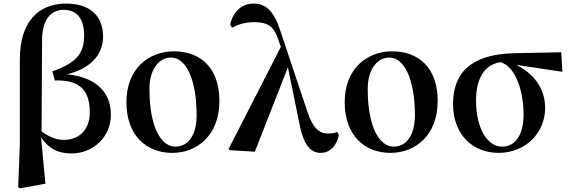

<svg xmlns="http://www.w3.org/2000/svg" viewBox="-20 -839 3188 1074"><path d="M81.8 208.4 92.4 214.7 234 188.3 208.3 -85 212.5 -95.2 215.4 -620.3C216.9 -729.8 264.9 -784.1 336.4 -784.1C405.2 -784.1 450.6 -739.9 450.6 -641C450.6 -539.7 407.2 -487 273.1 -440.3L286.9 -388.7C433.1 -393.7 482.2 -327.5 482.2 -209.4C482.2 -113.8 423.1 -56.5 337 -56.5C285.8 -56.5 242.1 -79.7 200.7 -114.1L190.3 -100.4H193C236.5 -14.7 296.5 19.3 380.1 19.3C498.9 19.3 600.3 -70.9 600.3 -197.9C600.3 -334.6 500.3 -424.9 300.8 -426V-413C484.9 -438.5 556.6 -533.7 556.6 -633.4C556.6 -750.3 483.4 -819 350 -819C192.5 -819 91 -714.7 91 -507.3V-37.8Z M943.2 16.2C1083.1 16.2 1207.3 -82.9 1207.3 -274.3C1207.3 -458 1102.8 -551.9 952.6 -551.9C810.5 -551.9 687.2 -453.2 687.2 -267.9C687.2 -76.5 803.1 16.2 943.2 16.2ZM960.4 -18.7C884.8 -18.7 815.9 -120.9 815.9 -341.7C815.9 -445.8 865 -517 937.1 -517C1019.1 -517 1079.9 -398.2 1079.9 -193.3C1079.9 -91.6 1037.9 -18.7 960.4 -18.7Z M1264.6 1 1405.6 9.5 1596.9 -478.8 1559.3 -592.9 1259.2 -6.7ZM1774.3 16.2C1824.2 16.2 1863.1 -21.9 1875.6 -83.9L1866.4 -100.7C1852.1 -94.9 1830.6 -91.9 1815.7 -91.9C1767.4 -91.9 1731.1 -119 1699.4 -214.5L1548.2 -666.6C1512.8 -775.3 1468.9 -819 1397.9 -819C1329.8 -819 1281.7 -769 1267.4 -701L1277.9 -684C1306.8 -700.3 1348.4 -715.2 1402.6 -715.2C1469.3 -715.2 1509.6 -697.3 1534.1 -624.8L1585.6 -476.9L1587.9 -475.3L1654.1 -150.9C1678.7 -18.2 1723.3 16.2 1774.3 16.2Z M2164.2 16.2C2304.1 16.2 2428.3 -82.9 2428.3 -274.3C2428.3 -458 2323.8 -551.9 2173.6 -551.9C2031.5 -551.9 1908.2 -453.2 1908.2 -267.9C1908.2 -76.5 2024.1 16.2 2164.2 16.2ZM2181.4 -18.7C2105.8 -18.7 2036.9 -120.9 2036.9 -341.7C2036.9 -445.8 2086 -517 2158.1 -517C2240.1 -517 2300.9 -398.2 2300.9 -193.3C2300.9 -91.6 2258.9 -18.7 2181.4 -18.7Z M2768.5 16.2C2919.4 16.2 3029.4 -94.8 3029.4 -235.7C3029.4 -390.9 2898.9 -483.1 2778.9 -504.5L2757.2 -495.5C2858 -489 2908.7 -337.8 2908.7 -199.6C2908.7 -85.8 2863.9 -18.7 2788.2 -18.7C2712.1 -18.7 2642.9 -111 2642.9 -277.8C2642.9 -406.4 2695.1 -494 2810.9 -493.5L2837.8 -480.3L3125.7 -437.5L3119.6 -546.6L2856.5 -541.4C2614.1 -535.7 2514.2 -431.5 2514.2 -257.1C2514.2 -85.5 2625.1 16.2 2768.5 16.2Z"/></svg>

Font: Source Han Serif TW VF
Style: Regular
Weight: 250
Designer: Ryoko NISHIZUKA 西塚涼子 (kana & ideographs); Frank Grießhammer (Latin, Greek & Cyrillic); Wenlong ZHANG 张文龙 (bopomofo); San
Foundry: Adobe
Version: Version 2.002;hotconv 1.1.0;makeotfexe 2.6.0